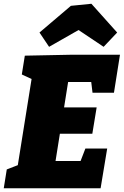

<svg xmlns="http://www.w3.org/2000/svg" viewBox="-32 -1001 658 1021"><path d="M422 -211H538L503 0H-12L4 -100L84 -131L60 -106L139 -600L158 -571L84 -605L100 -705L350 -710H606L574 -508H460L450 -591L479 -565H301L335 -595L304 -400L283 -430H482L459 -290H258L292 -325L257 -105L238 -145H427L385 -115ZM229 -752 178 -828 345 -970 454 -981 591 -828 519 -752 322 -884 457 -882Z"/></svg>

Font: Bitter Thin Black
Style: Italic
Weight: 900
Italic angle: -9°
Version: Version 3.020